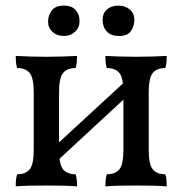

<svg xmlns="http://www.w3.org/2000/svg" viewBox="-20 -660 649 683"><path d="M355 3Q355 -11 356 -21Q357 -31 360 -40Q390 -40 404.5 -57.5Q419 -75 419 -127V-331Q419 -383 404.5 -400.5Q390 -418 360 -418Q357 -427 356 -437.5Q355 -448 355 -461Q377 -460 405 -459Q433 -458 464 -458Q495 -458 523 -459Q551 -460 573 -461Q573 -448 572 -437.5Q571 -427 568 -418Q538 -418 523.5 -400.5Q509 -383 509 -331V-127Q509 -75 523.5 -57.5Q538 -40 568 -40Q571 -31 572 -21Q573 -11 573 3Q551 1 523 0.5Q495 0 464 0Q433 0 405 0.5Q377 1 355 3ZM36 3Q36 -11 37 -21Q38 -31 41 -40Q71 -40 85.5 -57.5Q100 -75 100 -127V-331Q100 -383 85.5 -400.5Q71 -418 41 -418Q38 -427 37 -437.5Q36 -448 36 -461Q58 -460 86 -459Q114 -458 145 -458Q176 -458 204 -459Q232 -460 254 -461Q254 -448 253 -437.5Q252 -427 249 -418Q219 -418 204.5 -400.5Q190 -383 190 -331V-127Q190 -75 204.5 -57.5Q219 -40 249 -40Q252 -31 253 -21Q254 -11 254 3Q232 1 204 0.5Q176 0 145 0Q114 0 86 0.5Q58 1 36 3ZM172 -77V-137L440 -384V-325ZM404 -532Q375 -532 360 -548Q345 -564 345 -589Q345 -613 360.5 -626.5Q376 -640 401 -640Q426 -640 442 -626Q458 -612 458 -589Q458 -568 446 -550Q434 -532 404 -532ZM208 -532Q183 -532 167 -546.5Q151 -561 151 -583Q151 -605 164 -622.5Q177 -640 206 -640Q236 -640 249.5 -624Q263 -608 263 -585Q263 -562 247 -547Q231 -532 208 -532Z"/></svg>

Font: Vollkorn
Style: Regular
Weight: 400
Designer: Friedrich Althausen
Foundry: Friedrich Althausen
Version: Version 5.001